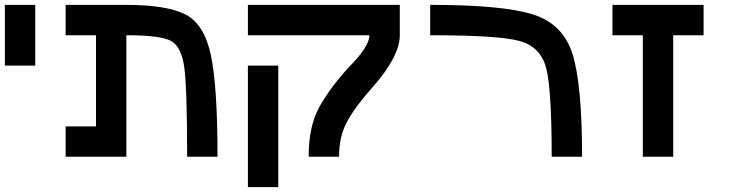

<svg xmlns="http://www.w3.org/2000/svg" viewBox="-20 -645 3040 790"><path d="M125 -625V-375H0V-625Z M250 -625H500Q664.1 -625 742.2 -585.9Q820.3 -546.9 847.7 -418Q875 -289.1 875 0H750Q750 -281.2 738.3 -367.2Q726.6 -453.1 683.6 -476.6Q640.6 -500 500 -500V0H250V-125H375V-500H250Z M1125 -375V125H1000V-375ZM1000 -500V-625H1625V-500Q1625 -414.1 1515.6 -289.1Q1445.3 -210.9 1410.2 -148.4Q1375 -85.9 1375 0H1250Q1250 -125 1293 -203.1Q1335.9 -281.2 1414.1 -367.2Q1500 -453.1 1500 -500Z M1750 -625Q2046.9 -625 2171.9 -585.9Q2296.9 -546.9 2335.9 -421.9Q2375 -296.9 2375 0H2250Q2250 -281.2 2226.6 -367.2Q2203.1 -453.1 2117.2 -476.6Q2031.2 -500 1750 -500Z M2875 -625V-500H2750V0H2625V-500H2500V-625Z"/></svg>

Font: CraftyPE
Style: Regular
Weight: 400
Designer: Erek Butcher
Foundry: Haunted Coop
Version: Version 0.018;April 4, 2024;FontCreator 15.0.0.2962 64-bit